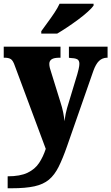

<svg xmlns="http://www.w3.org/2000/svg" viewBox="-23 -786 596 1028"><path d="M18 158Q85 158 124.5 139Q164 120 186 87Q208 54 222 11L57 -432Q47 -462 35 -469.5Q23 -477 2 -477H-3V-536H301V-477H296Q266 -477 253.5 -468.5Q241 -460 241 -444Q241 -434 244 -422Q247 -410 251 -399L300 -241Q310 -211 315.5 -183Q321 -155 322 -137Q325 -159 328.5 -176Q332 -193 336 -207L391 -389Q394 -398 398 -416Q402 -434 402 -444Q402 -463 390 -469Q378 -475 350 -476L346 -477V-536H553V-477H549Q524 -476 507 -459.5Q490 -443 477 -407L336 -3Q313 63 291 107Q269 151 239 176Q209 201 161.5 211.5Q114 222 39 222H18ZM198 -619Q212 -639 231 -664.5Q250 -690 268 -717Q286 -744 296 -766H478V-756Q469 -743 447 -723Q425 -703 396 -681.5Q367 -660 337 -640Q307 -620 283 -606H198Z"/></svg>

Font: Noto Serif Myanmar SemiCondensed Black
Style: Regular
Weight: 900
Width: 4
Designer: Ben Mitchell and the Monotype Design Team
Foundry: Monotype Imaging Inc.
Version: Version 2.106; ttfautohint (v1.8.4.7-5d5b)